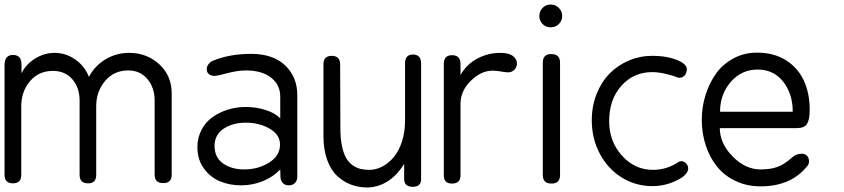

<svg xmlns="http://www.w3.org/2000/svg" viewBox="-20 -805 3701 842"><path d="M0 -38.1V-520Q0 -564 37.1 -564Q74.2 -564 74.2 -522.9V-483.9Q94.2 -523.9 134.5 -548.6Q174.8 -573.2 219.2 -573.2Q268.6 -573.2 310.1 -544.2Q351.6 -515.1 370.1 -467.8Q394.5 -515.6 442.1 -544.4Q489.7 -573.2 545.9 -573.2Q624 -573.2 678.5 -523.2Q732.9 -473.1 732.9 -396V-38.1Q732.9 -2 695.8 -2Q658.2 -2 658.2 -38.1V-363.8Q658.2 -419.9 626.7 -458Q595.2 -496.1 542 -496.1Q480 -496.1 440.9 -450Q401.9 -403.8 401.9 -338.9V-38.1Q401.9 -1 366.2 -1Q329.1 -1 329.1 -38.1V-363.8Q329.1 -420.4 297.4 -457.3Q265.6 -494.1 211.9 -494.1Q149.9 -494.1 111.6 -449Q73.2 -403.8 73.2 -338.9V-38.1Q73.2 -1 37.1 -1Q0 -1 0 -38.1Z M915 -539.1Q987.3 -568.8 1081.1 -568.8Q1177.2 -568.8 1230.5 -518.1Q1283.7 -467.3 1283.7 -388.2V-28.8Q1283.7 -13.7 1273.7 -2.9Q1263.7 7.8 1246.6 7.8Q1229.5 7.8 1220.2 -2.4Q1210.9 -12.7 1210 -27.8Q1209 -46.9 1209 -62Q1177.2 -28.3 1131.8 -10.3Q1086.4 7.8 1037.6 7.8Q986.8 7.8 944.3 -10Q901.9 -27.8 873.8 -66.7Q845.7 -105.5 845.7 -159.2Q845.7 -201.7 864 -236.1Q882.3 -270.5 912.6 -291.7Q942.9 -313 980.2 -324.5Q1017.6 -335.9 1057.6 -335.9Q1102.5 -335.9 1143.8 -323Q1185.1 -310.1 1209 -286.1V-380.9Q1209 -433.1 1168.7 -464.6Q1128.4 -496.1 1058.6 -496.1Q1022 -496.1 977.1 -484.1Q932.1 -472.2 920.9 -472.2Q906.2 -472.2 896.5 -479.5Q886.7 -486.8 886.7 -502.9Q886.7 -513.2 894.5 -523.7Q902.3 -534.2 915 -539.1ZM920.9 -165Q920.9 -114.3 958.3 -88.1Q995.6 -62 1050.8 -62Q1112.3 -62 1160.2 -92Q1208 -122.1 1208 -170.9Q1208 -214.4 1162.6 -240.7Q1117.2 -267.1 1057.6 -267.1Q1001 -267.1 960.9 -240.7Q920.9 -214.4 920.9 -165Z M1471.7 -522.9 1472.7 -242.2Q1472.7 -197.8 1479.7 -164.6Q1486.8 -131.3 1498.3 -111.6Q1509.8 -91.8 1526.9 -80.1Q1543.9 -68.4 1561 -64.2Q1578.1 -60.1 1599.6 -60.1Q1628.4 -60.1 1656.2 -74.5Q1684.1 -88.9 1706.5 -115.5Q1729 -142.1 1742.7 -184.1Q1756.3 -226.1 1756.3 -276.9V-526.9Q1756.3 -565.9 1790.5 -565.9Q1826.7 -565.9 1826.7 -526.9V-19Q1826.7 14.2 1790.5 14.2Q1752.4 14.2 1752.4 -20V-86.9Q1721.2 -35.2 1678.7 -9Q1636.2 17.1 1590.3 17.1Q1551.8 17.1 1518.6 4.4Q1485.4 -8.3 1457.8 -34.2Q1430.2 -60.1 1414.3 -105.2Q1398.4 -150.4 1398.4 -210V-522.9Q1398.4 -560.1 1434.6 -560.1Q1471.7 -560.1 1471.7 -522.9Z M1926.3 -36.1V-523.9Q1926.3 -563 1962.4 -563Q1999.5 -563 1999.5 -523.9V-476.1Q2026.4 -523.4 2073.5 -548.3Q2120.6 -573.2 2174.3 -573.2Q2210.9 -573.2 2229 -559.6Q2247.1 -545.9 2247.1 -526.9Q2247.1 -511.2 2236.1 -499.5Q2225.1 -487.8 2208.5 -487.8Q2195.8 -487.8 2177 -491.5Q2158.2 -495.1 2140.1 -495.1Q2089.8 -495.1 2044.7 -450.7Q1999.5 -406.2 1999.5 -350.1V-36.1Q1999.5 0 1962.4 0Q1926.3 0 1926.3 -36.1Z M2360.4 -37.1V-530.8Q2360.4 -567.9 2397 -567.9Q2436 -567.9 2436 -530.8V-37.1Q2436 0 2398.4 0Q2360.4 0 2360.4 -37.1ZM2359.6 -699.5Q2345.2 -713.9 2345.2 -734.9Q2345.2 -755.9 2359.6 -770.5Q2374 -785.2 2395 -785.2Q2416 -785.2 2430.7 -770.5Q2445.3 -755.9 2445.3 -734.9Q2445.3 -713.9 2430.7 -699.5Q2416 -685.1 2395 -685.1Q2374 -685.1 2359.6 -699.5Z M2840.3 -488.8Q2758.8 -488.8 2705.1 -429Q2651.4 -369.1 2651.4 -272.9Q2651.4 -185.1 2707.5 -122.6Q2763.7 -60.1 2843.3 -60.1Q2904.3 -60.1 2955.1 -94.2Q2960.4 -98.1 2968.3 -98.1Q2979.5 -98.1 2988.8 -88.6Q2998 -79.1 2998 -65.9Q2998 -47.9 2974.1 -28.8Q2912.1 11.2 2841.3 11.2Q2767.6 11.2 2706.5 -26.6Q2645.5 -64.5 2610.4 -130.9Q2575.2 -197.3 2575.2 -277.8Q2575.2 -339.8 2596.4 -393.1Q2617.7 -446.3 2653.6 -482.7Q2689.5 -519 2737.8 -539.6Q2786.1 -560.1 2839.4 -560.1Q2910.6 -560.1 2958 -538.1Q2973.1 -531.2 2982.7 -521.5Q2992.2 -511.7 2992.2 -502Q2992.2 -485.4 2982.9 -474.6Q2973.6 -463.9 2959 -463.9Q2955.1 -463.9 2949.2 -465.8Q2927.7 -475.1 2896.2 -481.9Q2864.7 -488.8 2840.3 -488.8Z M3299.8 -574.2Q3372.1 -574.2 3424.8 -542Q3477.5 -509.8 3504.2 -453.6Q3530.8 -397.5 3530.8 -324.2Q3530.8 -280.8 3519.3 -262Q3507.8 -243.2 3474.6 -243.2H3136.7Q3136.7 -175.8 3192.9 -118.9Q3249 -62 3315.4 -62Q3358.9 -62 3388.9 -72.8Q3418.9 -83.5 3451.7 -112.8Q3471.2 -130.9 3494.6 -130.9Q3509.8 -130.9 3518.8 -122.3Q3527.8 -113.8 3527.8 -97.2Q3527.8 -84.5 3520.5 -77.1Q3449.7 12.2 3315.4 12.2Q3255.4 12.2 3205.8 -11.2Q3156.2 -34.7 3124.3 -74.7Q3092.3 -114.7 3075 -167.5Q3057.6 -220.2 3057.6 -279.8Q3057.6 -335.4 3074 -387.9Q3090.3 -440.4 3120.1 -482.2Q3149.9 -523.9 3196.8 -549.1Q3243.7 -574.2 3299.8 -574.2ZM3137.7 -314.9H3456.5Q3456.5 -393.6 3414.6 -446.8Q3372.6 -500 3302.7 -500Q3231.9 -500 3184.8 -445.8Q3137.7 -391.6 3137.7 -314.9Z"/></svg>

Font: BPreplay
Style: Regular
Weight: 400
Designer: Magenta/George Triantafyllakos
Foundry: Magenta/George Triantafyllakos
Version: Version 1.00